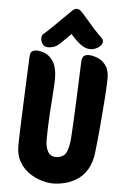

<svg xmlns="http://www.w3.org/2000/svg" viewBox="-64 -1027 712 1083"><g transform="rotate(5 292.0 -485.5)"><path d="M279 11Q248 11 211 0Q174 -11 140.5 -34.5Q107 -58 86 -95Q65 -132 65 -183Q65 -198 66 -237.5Q67 -277 69 -330Q71 -383 73.5 -441Q76 -499 78 -551.5Q80 -604 82 -641.5Q84 -679 84 -691Q85 -715 96.5 -721.5Q108 -728 122 -728Q147 -728 173.5 -715.5Q200 -703 219 -670.5Q238 -638 238 -577Q238 -554 234 -498.5Q230 -443 225.5 -372Q221 -301 221 -228Q221 -191 235.5 -165Q250 -139 281 -139Q309 -139 327.5 -155Q346 -171 354 -223Q357 -239 359 -275Q361 -311 363.5 -358Q366 -405 368 -456Q370 -507 372 -554Q374 -601 375 -636Q376 -671 377 -686Q379 -714 390 -721Q401 -728 415 -728Q440 -728 468.5 -716Q497 -704 516 -676Q535 -648 533 -598Q532 -550 527 -483Q522 -416 515.5 -339Q509 -262 500 -185Q493 -125 469.5 -86.5Q446 -48 412.5 -27Q379 -6 344 2.5Q309 11 279 11ZM182 -752Q162 -752 151.5 -767.5Q141 -783 141 -799Q141 -816 151 -825Q172 -842 200.5 -870Q229 -898 257.5 -926.5Q286 -955 304 -972Q316 -982 327 -982Q340 -982 351 -971Q366 -956 388.5 -929.5Q411 -903 435.5 -876Q460 -849 480 -830Q489 -822 489 -810Q489 -792 467 -777Q445 -762 421 -762Q392 -762 363.5 -784.5Q335 -807 309 -838Q272 -800 246 -776Q220 -752 182 -752Z"/></g></svg>

Font: Protest Riot
Style: Regular
Weight: 400
Designer: Octavio Pardo
Foundry: Ashler Design
Version: Version 2.005; ttfautohint (v1.8.4.7-5d5b)